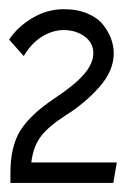

<svg xmlns="http://www.w3.org/2000/svg" viewBox="-20 -841 277 422"><path d="M32.2 -717.8Q49.8 -747.1 73 -761Q96.2 -774.9 120.1 -774.9Q146.5 -774.9 165.8 -761Q185.1 -747.1 185.1 -724.1Q185.1 -701.7 164.8 -678Q144.5 -654.3 100.1 -625Q47.4 -589.8 25.1 -554.7Q2.9 -519.5 2.9 -460.9V-439H229L236.8 -483.9H48.8Q53.2 -519.5 70.1 -541.5Q86.9 -563.5 125 -587.9Q167.5 -614.7 198.7 -650.1Q230 -685.5 230 -724.1Q230 -739.3 224.4 -755.1Q218.8 -771 207 -786.1Q195.3 -801.3 172.9 -811Q150.4 -820.8 120.1 -820.8Q84 -820.8 51.3 -801.5Q18.6 -782.2 0 -753.9Z"/></svg>

Font: Comic Neue Angular
Style: Regular
Weight: 400
Designer: Craig Rozynski
Foundry: Craig Rozynski
Version: Version 2.003